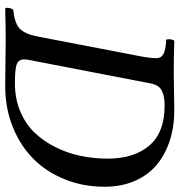

<svg xmlns="http://www.w3.org/2000/svg" viewBox="4 -691 689 737"><g transform="rotate(90 348.5 -322.5)"><path d="M300.8 -559.1 210 -88.9Q208 -81.1 208 -69.8Q208 -49.3 226.8 -42.2Q245.6 -35.2 299.8 -35.2Q357.9 -35.2 406.2 -55.2Q454.6 -75.2 487.8 -109.4Q521 -143.6 544.2 -189.5Q567.4 -235.4 578.1 -286.1Q588.9 -336.9 588.9 -391.1Q588.9 -492.2 538.8 -551Q488.8 -609.9 384.8 -609.9Q348.6 -609.9 327.9 -599.1Q307.1 -588.4 300.8 -559.1ZM259.8 -645Q283.2 -645 331.8 -646Q380.4 -647 403.8 -647Q466.8 -647 520 -629.6Q573.2 -612.3 612.8 -579.3Q652.3 -546.4 674.6 -495.1Q696.8 -443.8 696.8 -378.9Q696.8 -296.9 668 -225.8Q639.2 -154.8 588.6 -105Q538.1 -55.2 466.3 -26.6Q394.5 2 311 2Q266.6 2 208.5 1Q150.4 0 137.2 0Q94.2 0 12.2 2Q8.8 -3.9 10.5 -12.7Q12.2 -21.5 17.1 -28.8Q67.9 -33.7 89.1 -53Q110.4 -72.3 120.1 -122.1L196.8 -521Q203.1 -554.7 203.1 -579.1Q203.1 -597.2 186.8 -605.7Q170.4 -614.3 131.8 -616.2Q129.4 -625.5 131.3 -634.8Q133.3 -644 136.2 -647Q204.6 -645 259.8 -645Z"/></g></svg>

Font: Common Serif Medium
Style: Italic
Weight: 500
Italic angle: -12°
Designer: Philipp H. Poll, Khaled Hosny
Foundry: Stefan Peev, Context Ltd.
Version: Version 1.026